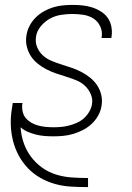

<svg xmlns="http://www.w3.org/2000/svg" viewBox="-20 -548 540 783"><path d="M338 215Q303 215 269 213Q235 211 203.5 202Q172 193 144 177Q116 161 94 138Q72 115 56.5 86.5Q41 58 33 26Q25 -6 24 -40Q23 -74 29 -108L32 -128H72L71 -124Q69 -108 72.5 -92.5Q76 -77 85.5 -66Q95 -55 108 -47.5Q121 -40 136 -36Q151 -32 167 -30.5Q183 -29 199 -29Q214 -29 230 -30.5Q246 -32 261.5 -36Q277 -40 293 -47Q309 -54 321.5 -65Q334 -76 343 -91Q352 -106 355 -122Q359 -144 350 -164.5Q341 -185 325.5 -199Q310 -213 290 -221Q270 -229 249 -235.5Q228 -242 207.5 -249Q187 -256 168 -266Q149 -276 132.5 -289.5Q116 -303 105 -320.5Q94 -338 89 -359.5Q84 -381 88 -404Q91 -424 100.5 -442.5Q110 -461 125 -476Q140 -491 158.5 -501.5Q177 -512 196.5 -518Q216 -524 236 -526Q256 -528 275 -528Q296 -528 316 -526Q336 -524 355 -518Q374 -512 391 -501.5Q408 -491 419 -475.5Q430 -460 434 -440Q438 -420 435 -399L434 -393H394L395 -398Q398 -421 388.5 -441Q379 -461 361 -472.5Q343 -484 320.5 -487.5Q298 -491 275 -491Q253 -491 229.5 -487.5Q206 -484 184.5 -472.5Q163 -461 146.5 -441Q130 -421 127 -399Q123 -376 131.5 -355.5Q140 -335 156 -321Q172 -307 192 -299Q212 -291 232.5 -284.5Q253 -278 273.5 -271Q294 -264 313 -254Q332 -244 348.5 -230.5Q365 -217 376.5 -199.5Q388 -182 393 -160.5Q398 -139 394 -116Q391 -96 380.5 -77Q370 -58 354 -43Q338 -28 318.5 -18Q299 -8 279 -2Q259 4 238.5 6Q218 8 198 8Q179 8 161 6.5Q143 5 125.5 0.5Q108 -4 92 -11Q76 -18 64 -29Q66 4 76.5 34.5Q87 65 105.5 90Q124 115 149.5 134Q175 153 206 163Q237 173 270.5 175.5Q304 178 338 178H339V215Z"/></svg>

Font: Iosevka SS18 Extralight
Style: Italic
Weight: 200
Italic angle: -9°
Monospace: yes
Designer: Belleve Invis
Foundry: Belleve Invis
Version: Version 25.1.1; ttfautohint (v1.8.4)